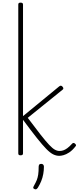

<svg xmlns="http://www.w3.org/2000/svg" viewBox="-20 -1166 604 1460"><path d="M136 15Q127 15 123 11.5Q119 8 119 0V-1131Q119 -1139 123 -1142.5Q127 -1146 136 -1146Q146 -1146 150.5 -1142.5Q155 -1139 155 -1131V-283L430 -509Q438 -516 445 -514Q452 -512 456 -506Q460 -502 461.5 -495.5Q463 -489 456 -484L191 -270Q250 -191 289 -141.5Q328 -92 353.5 -65Q379 -38 397 -28Q415 -18 433 -18Q447 -18 461 -22.5Q475 -27 491.5 -39Q508 -51 528 -73Q533 -79 539 -79Q545 -79 550 -74Q555 -70 557.5 -64.5Q560 -59 555 -54Q530 -22 506 -6.5Q482 9 462.5 14Q443 19 431 19Q407 19 384 7.5Q361 -4 332 -33.5Q303 -63 260.5 -116.5Q218 -170 155 -255V0Q155 8 150.5 11.5Q146 15 136 15ZM243 272Q233 268 232.5 262.5Q232 257 239 245Q252 222 259.5 203.5Q267 185 270.5 161.5Q274 138 274 101Q274 93 278 86.5Q282 80 293 80Q304 80 309 86.5Q314 93 314 101Q314 129 309 157Q304 185 293.5 211Q283 237 268 261Q263 268 257.5 272Q252 276 243 272Z"/></svg>

Font: Playwrite BR Thin
Style: Regular
Weight: 250
Version: Version 1.003